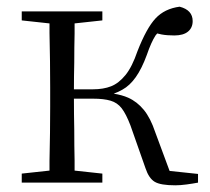

<svg xmlns="http://www.w3.org/2000/svg" viewBox="-20 -546 629 574"><path d="M45 0V-27L128 -36Q128 -49 128 -65Q129 -106 129.5 -149.5Q130 -193 130 -227V-285Q130 -319 129.5 -362.5Q129 -406 128 -447Q128 -463 128 -476L45 -485V-512H286V-485L203 -476Q203 -462 203 -446Q202 -405 202 -359Q201 -316 201 -279H258Q289 -279 312 -288Q335 -297 355 -321.5Q375 -346 391 -393Q418 -462 445 -491Q472 -520 517 -526Q556 -516 556 -483Q556 -463 542 -451.5Q528 -440 501 -440Q479 -440 463 -443Q456 -445 450 -446Q447 -443 445 -440Q432 -420 419 -382Q404 -341 386 -315.5Q368 -290 346 -278Q334 -271 320 -266Q345 -262 363 -254Q390 -242 410 -217.5Q430 -193 444 -151L487 -35L572 -26V0Q556 3 537.5 5.5Q519 8 504 8Q460 8 442.5 -2.5Q425 -13 415 -43L370 -171Q357 -205 344 -222Q331 -239 310.5 -245Q290 -251 259 -251H201Q201 -205 202 -158Q202 -108 203 -66Q203 -50 203 -36L286 -27V0Z"/></svg>

Font: Early Summer Mincho Light
Style: Regular
Weight: 300
Designer: GuiWonder
Version: Version 1.002